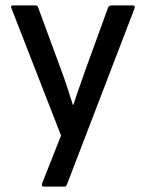

<svg xmlns="http://www.w3.org/2000/svg" viewBox="-20 -509 542 714"><path d="M144 185Q132 185 137 172L207 -5L23 -477Q17 -489 30 -489H111Q120 -489 122 -481L207 -250Q219 -218 230 -184.5Q241 -151 251 -119H253Q263 -151 275 -184.5Q287 -218 298 -250L382 -481Q385 -489 395 -489H472Q485 -489 480 -477L229 177Q227 185 218 185Z"/></svg>

Font: Sofia Sans Medium
Style: Regular
Weight: 500
Designer: Botio Nikoltchev, Ani Petrova
Foundry: lettersoup
Version: Version 4.101; ttfautohint (v1.8.4.7-5d5b)